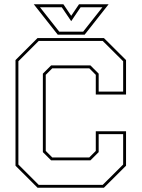

<svg xmlns="http://www.w3.org/2000/svg" viewBox="-20 -878 662 898"><path d="M155.5 0 52.5 -103V-597L155.5 -700H466L569.5 -597V-436H428V-528L397.5 -558.5H224.5L194 -528V-172L224.5 -141.5H397.5L428 -172V-264H569.5V-103L466 0ZM161 -13.5H460.5L556 -108.5V-250.5H441.5V-166.5L403 -128H219L180.5 -166.5V-533.5L219 -572H403L441.5 -533.5V-449.5H556V-591.5L460.5 -686.5H161L66 -591.5V-108.5ZM250 -716 138 -858H276.5L313 -804L349.5 -858H488L376 -716ZM257 -730H369L459 -844H357L313 -779L269 -844H167Z"/></svg>

Font: Tourney Thin
Style: Regular
Weight: 100
Designer: Tyler Finck
Foundry: Etcetera Type Co
Version: Version 1.015